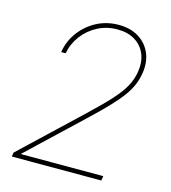

<svg xmlns="http://www.w3.org/2000/svg" viewBox="-110 -826 813 914"><g transform="rotate(15 296.5 -368.5)"><path d="M32.7 0 35.6 -20 320.3 -289.1Q386.2 -351.1 425.3 -394Q464.4 -437 483.4 -471.9Q502.4 -506.8 508.3 -543.9Q516.6 -593.8 501 -632.1Q485.4 -670.4 450 -692.6Q414.6 -714.8 362.8 -714.8Q310.1 -714.8 265.6 -691.7Q221.2 -668.5 191.7 -629.2Q162.1 -589.8 152.8 -541H130.9Q139.6 -596.2 172.4 -640.6Q205.1 -685.1 254.4 -711.2Q303.7 -737.3 363.3 -737.3Q421.4 -737.3 462.2 -711.9Q502.9 -686.5 521.5 -642.8Q540 -599.1 530.8 -543Q525.9 -512.7 514.2 -484.9Q502.4 -457 480.7 -427.2Q459 -397.5 424.1 -360.6Q389.2 -323.7 337.4 -274.9L72.3 -24.4L71.8 -22.5H477.5L473.6 0Z"/></g></svg>

Font: Inter 20pt Thin
Style: Italic
Weight: 250
Italic angle: -9.3988°
Version: Version 4.001;git-66647c0bb